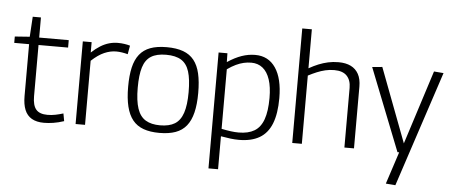

<svg xmlns="http://www.w3.org/2000/svg" viewBox="-58 -882 2908 1236"><g transform="rotate(5 1396.0 -263.5)"><path d="M244 10Q196 10 165 -8Q134 -26 119.5 -61.5Q105 -97 105 -150V-486H9V-527L105 -534L113 -664H166V-534H357V-486H166V-154Q166 -96 188.5 -69.5Q211 -43 262 -43Q288 -43 313 -48Q338 -53 364 -61L373 -12Q337 0 304.5 5Q272 10 244 10Z M505 -534V-467Q534 -494 561.5 -511Q589 -528 617 -536Q645 -544 674 -544Q696 -544 716.5 -541Q737 -538 753 -533L743 -477Q725 -482 705.5 -485Q686 -488 668 -488Q630 -488 591 -471Q552 -454 509 -414V0H448V-534Z M764 -268Q764 -341 776 -393Q788 -445 814.5 -478.5Q841 -512 884 -528Q927 -544 990 -544Q1053 -544 1096.5 -528Q1140 -512 1166.5 -478.5Q1193 -445 1205 -393Q1217 -341 1217 -268Q1217 -194 1204 -141Q1191 -88 1164 -54.5Q1137 -21 1094 -5.5Q1051 10 990 10Q930 10 887 -5.5Q844 -21 817 -54.5Q790 -88 777 -141Q764 -194 764 -268ZM826 -268Q826 -184 843 -133.5Q860 -83 896.5 -61Q933 -39 990 -39Q1049 -39 1085 -61Q1121 -83 1138 -133.5Q1155 -184 1155 -268Q1155 -351 1139.5 -400.5Q1124 -450 1088 -472.5Q1052 -495 990 -495Q929 -495 893 -472.5Q857 -450 841.5 -400.5Q826 -351 826 -268Z M1325 210V-539H1382L1383 -482Q1431 -514 1474.5 -529Q1518 -544 1562 -544Q1647 -544 1693.5 -475.5Q1740 -407 1740 -280Q1740 -180 1714.5 -115.5Q1689 -51 1636.5 -20.5Q1584 10 1504 10Q1478 10 1449 6.5Q1420 3 1387 -3V210ZM1498 -37Q1560 -37 1599.5 -60.5Q1639 -84 1658 -137Q1677 -190 1677 -276Q1677 -347 1661 -395Q1645 -443 1614.5 -467.5Q1584 -492 1541 -492Q1516 -492 1492 -486.5Q1468 -481 1442.5 -469Q1417 -457 1387 -436V-51Q1421 -44 1448 -40.5Q1475 -37 1498 -37Z M1848 0V-740H1910V-488Q1942 -506 1971.5 -518Q2001 -530 2032.5 -537Q2064 -544 2100 -544Q2147 -544 2179.5 -528Q2212 -512 2229.5 -480Q2247 -448 2247 -399V0H2185V-385Q2185 -435 2158.5 -463Q2132 -491 2077 -491Q2047 -491 2019.5 -484.5Q1992 -478 1965.5 -467Q1939 -456 1910 -441V0Z M2471 208 2539 0H2528L2318 -532L2383 -538L2564 -60L2717 -538L2779 -533L2533 213Z"/></g></svg>

Font: Georama ExtraCondensed Thin Light
Style: Regular
Weight: 300
Version: Version 1.001